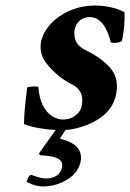

<svg xmlns="http://www.w3.org/2000/svg" viewBox="-20 -464 474 699"><path d="M79.1 -146Q102.5 -151.4 119.6 -147.9Q125.5 -66.9 173.8 -38.6Q190.4 -29.3 208 -28.8Q246.6 -28.8 268.1 -57.1Q275.4 -67.4 277.3 -78.1Q288.1 -129.4 248.5 -153.3Q245.6 -155.3 243.2 -155.8Q194.8 -179.7 156.2 -224.6Q149.4 -232.4 145 -238.8Q121.6 -273.4 129.9 -314Q140.1 -357.4 180.2 -392.1Q242.7 -443.8 326.2 -443.8Q382.8 -443.8 430.2 -421.4Q432.1 -420.4 433.1 -419.9Q436 -373 423.8 -314Q407.7 -305.2 383.8 -309.1Q361.8 -397.9 309.6 -401.9Q272.5 -401.9 256.8 -371.6Q253.9 -365.2 252.4 -359.9Q242.2 -305.7 290 -282.2Q360.4 -248 390.1 -205.1Q413.1 -169.9 402.3 -119.1Q386.7 -45.4 297.4 -9.3Q258.3 6.3 218.3 9.3L198.2 41Q285.6 61.5 273.4 125Q263.2 173.3 206.1 199.7Q172.9 214.8 137.2 214.8Q110.4 214.8 85 202.1Q79.6 199.7 77.1 198.2Q82.5 177.2 92.3 171.9Q127.9 185.5 147.5 186Q196.8 184.6 206.1 145Q212.4 114.3 167 105.5Q151.9 102.5 126.5 101.1L121.6 95.2L182.6 9.3Q113.8 5.4 67.4 -12.2Q67.4 -55.2 79.1 -146Z"/></svg>

Font: Linux Libertine Slanted O
Style: Bold Slanted
Weight: 700
Designer: Philipp H. Poll
Foundry: Philipp H. Poll
Version: Version 5.0.0